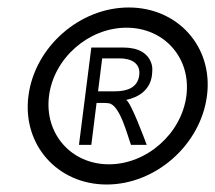

<svg xmlns="http://www.w3.org/2000/svg" viewBox="-20 -482 575 513"><path d="M224 -355 191 -95H224L238 -207H252C259 -207 266 -207 271 -206C301 -201 321 -118 330 -95H372C367 -108 330 -209 317 -215C350 -222 381 -241 386 -281C387 -292 388 -302 385 -311C376 -340 350 -355 309 -355ZM352 -281C348 -248 320 -238 287 -238H242L253 -326H300C332 -326 356 -312 352 -281ZM111 -226C124 -327 217 -408 318 -408C419 -408 491 -327 478 -226C465 -125 372 -43 271 -43C170 -43 98 -125 111 -226ZM56 -226C39 -95 134 11 265 11C396 11 516 -95 533 -226C550 -357 455 -462 324 -462C193 -462 73 -357 56 -226Z"/></svg>

Font: Charger
Style: It
Weight: 400
Designer: Jasper
Foundry: Cannot Into Space Fonts
Version: Version 0.98